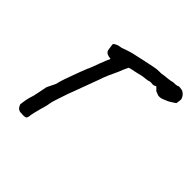

<svg xmlns="http://www.w3.org/2000/svg" viewBox="-174 -811 1005 1005"><g transform="rotate(45 328.5 -309.0)"><path d="M151 29Q141 33 131 32.5Q121 32 105 31Q94 27 89 21Q84 15 79 2Q81 -13 83.5 -28.5Q86 -44 90 -57Q98 -80 102.5 -105.5Q107 -131 113 -158L136 -205Q141 -228 150 -253.5Q159 -279 166 -298Q174 -320 181.5 -340Q189 -360 196 -377Q201 -386 207.5 -403.5Q214 -421 221.5 -441.5Q229 -462 236 -478Q238 -484 241 -489Q244 -494 245 -500Q230 -501 220 -505.5Q210 -510 205 -520Q204 -526 202.5 -534.5Q201 -543 200 -551.5Q199 -560 199 -564Q212 -575 227 -578.5Q242 -582 246 -582Q261 -588 273.5 -592Q286 -596 303 -601Q308 -602 330 -607Q352 -612 380 -618Q408 -624 430.5 -628.5Q453 -633 459 -633Q471 -634 479 -633.5Q487 -633 491 -634Q499 -636 509 -637Q519 -638 530.5 -639Q542 -640 551 -642Q562 -646 573 -645.5Q584 -645 593 -648Q599 -652 607 -651Q615 -650 627 -648Q640 -641 646.5 -632.5Q653 -624 657 -611L653 -580Q647 -576 636 -568.5Q625 -561 613 -555Q608 -553 602 -550.5Q596 -548 589 -545Q579 -541 569.5 -540Q560 -539 551 -543Q546 -546 542 -547Q538 -548 535 -549Q532 -552 530.5 -553.5Q529 -555 527 -557.5Q525 -560 516 -568Q503 -559 490 -561.5Q477 -564 463 -558Q451 -557 434 -554.5Q417 -552 400 -547Q383 -543 367.5 -540Q352 -537 345 -534Q337 -517 332 -506Q327 -495 323 -483Q310 -456 299 -431Q288 -406 280 -381L227 -238Q224 -232 218 -214.5Q212 -197 205 -176Q198 -155 192.5 -137.5Q187 -120 186 -113Q184 -99 180 -83.5Q176 -68 171 -52Q167 -35 162.5 -18Q158 -1 157 12Q157 17 154.5 21.5Q152 26 151 29Z"/></g></svg>

Font: Caveat SemiBold
Style: Regular
Weight: 600
Designer: Pablo Impallari
Foundry: Pablo Impallari
Version: Version 2.000